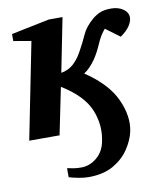

<svg xmlns="http://www.w3.org/2000/svg" viewBox="-80 -565 699 828"><g transform="rotate(-10 269.5 -150.5)"><path d="M299.8 -244.1Q396.5 -179.7 431.2 -103.5Q465.8 -27.3 451.7 37.6Q443.8 73.7 418.9 111.3Q394 148.9 350.3 174.1Q306.6 199.2 241.7 199.2Q221.7 199.2 197.5 194.6Q173.3 189.9 156.2 184.6Q156.2 177.2 156 166.3Q155.8 155.3 156.2 145Q168.9 147.9 184.1 150.4Q199.2 152.8 217.8 152.8Q253.4 152.8 283.9 128.4Q314.5 104 323.7 62.5Q340.3 -8.8 312.5 -78.1Q284.7 -147.5 190.9 -205.1L148.9 0H16.1L100.1 -421.9L22.9 -435.1V-465.8L189.9 -500H250L203.1 -264.2Q235.4 -269.5 258.1 -290.5Q280.8 -311.5 297.9 -344.2Q314.9 -374.5 330.1 -408.4Q345.2 -442.4 380.9 -472.2Q396.5 -484.9 414.3 -492.4Q432.1 -500 462.9 -500Q493.2 -500 514.6 -485.4Q536.1 -470.7 536.1 -448.2Q536.1 -431.6 523.4 -412.1Q510.7 -392.6 482.9 -373L420.9 -418.9Q399.9 -395 385 -360.1Q370.1 -325.2 352.1 -297.9Q340.8 -281.2 327.4 -267.1Q314 -252.9 299.8 -244.1Z"/></g></svg>

Font: Charis
Style: Bold Italic
Weight: 700
Italic angle: -11°
Designer: Walt Agee, Miriam Martin, Annie Olsen, Victor Gaultney, Lorna Priest, Alan Ward, Bob Hallissy, Martin Hosken, Sharon Cor
Foundry: SIL Global
Version: Version 7.000